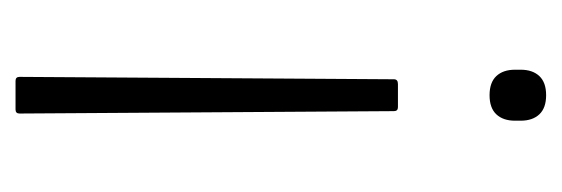

<svg xmlns="http://www.w3.org/2000/svg" viewBox="-252 -442 706 241"><g transform="rotate(-90 100.5 -322.0)"><path d="M86 -175Q81 -175 81 -180L78 -650Q78 -655 83 -655H119Q124 -655 124 -650L121 -180Q121 -175 115 -175ZM101 11Q85 11 77 2.5Q69 -6 69 -21V-28Q69 -43 77 -51.5Q85 -60 101 -60Q117 -60 125 -51.5Q133 -43 133 -28V-21Q133 -6 125 2.5Q117 11 101 11Z"/></g></svg>

Font: Sofia Sans Semi Condensed ExtraLight
Style: Regular
Weight: 250
Version: Version 4.100